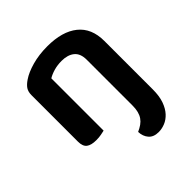

<svg xmlns="http://www.w3.org/2000/svg" viewBox="-187 -617 940 940"><g transform="rotate(-45 283.5 -146.5)"><path d="M305 123Q323 115 336.5 105.5Q350 96 359 83Q368 70 372.5 52.5Q377 35 377 11V-305Q377 -348 352.5 -368Q328 -388 286 -388Q257 -388 232.5 -381Q208 -374 190 -363V-1Q181 1 166 4Q151 7 132 7Q97 7 80 -6Q63 -19 63 -52V-373Q63 -397 73 -412Q83 -427 104 -441Q133 -461 181 -474.5Q229 -488 287 -488Q390 -488 446.5 -442.5Q503 -397 503 -309V26Q503 73 491.5 105Q480 137 461.5 157Q443 177 420.5 186Q398 195 376 195Q341 195 323.5 174.5Q306 154 305 123Z"/></g></svg>

Font: Baloo Da 2 SemiBold
Style: Regular
Weight: 600
Designer: Noopur Datye, Sulekha Rajkumar and Ek Type
Foundry: Ek Type
Version: Version 1.640;hotconv 1.0.111;makeotfexe 2.5.65597; ttfautoh